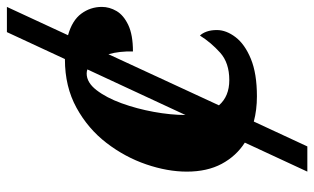

<svg xmlns="http://www.w3.org/2000/svg" viewBox="-197 -557 910 556"><g transform="rotate(-90 258.0 -279.0)"><path d="M39 156 123 -25Q84 -50 61.5 -92Q39 -134 39 -193Q39 -249 60 -310.5Q81 -372 122 -425.5Q163 -479 224 -512.5Q285 -546 364 -546H365L443 -714H516L434 -537Q477 -525 496.5 -498.5Q516 -472 516 -439Q516 -417 504 -396.5Q492 -376 463.5 -362.5Q435 -349 387 -349Q388 -388 379 -420L231 -100Q257 -70 304 -70Q354 -70 383.5 -96.5Q413 -123 433 -155Q440 -148 444.5 -135.5Q449 -123 449 -106Q449 -79 428.5 -52Q408 -25 365.5 -7.5Q323 10 257 10Q218 10 184 1L112 156ZM203 -197 335 -481Q329 -483 323 -483Q297 -483 275 -454.5Q253 -426 237 -382Q221 -338 212 -288.5Q203 -239 203 -197Z"/></g></svg>

Font: Noto Serif SemiCondensed ExtraBold
Style: Italic
Weight: 800
Width: 4
Italic angle: -12°
Designer: Monotype Design Team
Foundry: Monotype Imaging Inc.
Version: Version 2.014; ttfautohint (v1.8.4.7-5d5b)